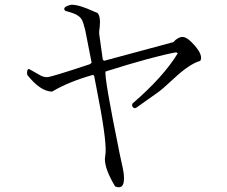

<svg xmlns="http://www.w3.org/2000/svg" viewBox="-20 -755 960 811"><path d="M826 -498Q780 -485 713 -422Q664 -376 643 -362L557 -301Q547 -294 540 -304Q536 -310 540 -318Q670 -430 731 -530L724 -534Q629 -517 426 -453Q419 -433 484 -113Q485 -107 486 -103Q502 -31 502 -26Q510 36 482 36Q473 36 466 32Q423 -40 423 -83L426 -110Q430 -170 388 -381Q381 -415 378 -433L374 -439Q270 -410 200 -368Q150 -369 95 -439Q92 -461 102 -464L155 -434Q167 -429 178 -429Q195 -429 354 -482Q358 -483 360 -484L367 -490L340 -628Q332 -661 325 -673Q313 -694 267 -706Q260 -708 256 -709Q242 -723 270 -732Q278 -735 283 -735Q315 -735 378 -706Q386 -702 392 -700Q406 -685 401 -639Q398 -621 399 -612L414 -504L419 -498L712 -577Q732 -599 751 -599Q771 -599 803 -562Q839 -520 826 -498Z"/></svg>

Font: cwTeXFangSong
Style: Medium
Weight: 500
Version: Version 1.17